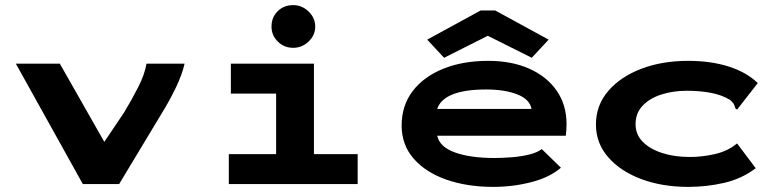

<svg xmlns="http://www.w3.org/2000/svg" viewBox="-20 -720 3040 751"><path d="M304 0 42 -471H214L388 -165L466 -281Q496 -331 521 -380Q546 -429 553 -471H702Q692 -427 666.5 -374.5Q641 -322 608 -269L446 0Z M875 0V-117H1060V-354H883V-471H1208V-117H1379V0ZM1127 -533Q1091 -533 1066.5 -557.5Q1042 -582 1042 -616Q1042 -652 1066 -676Q1090 -700 1127 -700Q1161 -700 1187 -675Q1213 -650 1213 -616Q1213 -582 1187 -557.5Q1161 -533 1127 -533Z M1909 11Q1808 11 1727 -17Q1646 -45 1598.5 -99Q1551 -153 1551 -229Q1551 -307 1594 -363.5Q1637 -420 1713.5 -451Q1790 -482 1890 -482Q1982 -482 2051 -451Q2120 -420 2158 -364.5Q2196 -309 2196 -235Q2196 -210 2193 -189H1690Q1700 -145 1760 -123.5Q1820 -102 1914 -102Q1947 -102 1983 -105Q2019 -108 2050 -115.5Q2081 -123 2099 -137L2174 -64Q2130 -26 2058 -7.5Q1986 11 1909 11ZM1690 -294H2059Q2052 -332 2003 -351Q1954 -370 1882 -370Q1716 -370 1690 -294ZM1717 -494 1651 -565 1860 -679H1917L2126 -565L2060 -494L1888 -580Z M2672 11Q2570 11 2488.5 -19.5Q2407 -50 2359 -105Q2311 -160 2311 -233Q2311 -308 2359 -364Q2407 -420 2488.5 -451Q2570 -482 2671 -482Q2761 -482 2831 -459.5Q2901 -437 2944 -395L2869 -299L2863 -291L2856 -297Q2854 -305 2851 -311.5Q2848 -318 2836 -329Q2803 -349 2760 -357Q2717 -365 2667 -365Q2613 -365 2567.5 -350.5Q2522 -336 2494 -307Q2466 -278 2466 -234Q2466 -194 2494 -165.5Q2522 -137 2570 -121.5Q2618 -106 2678 -106Q2727 -106 2777 -117.5Q2827 -129 2863 -159L2936 -62Q2882 -21 2813.5 -5Q2745 11 2672 11Z"/></svg>

Font: Inconsolata ExtraExpanded Black
Style: Regular
Weight: 900
Width: 8
Monospace: yes
Designer: Raph Levien, Cyreal, Brenton Simpson
Foundry: Raph Levien, Cyreal, Google
Version: Version 3.001; ttfautohint (v1.8.2.53-6de2)